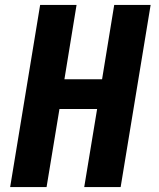

<svg xmlns="http://www.w3.org/2000/svg" viewBox="-20 -755 640 775"><path d="M21 0 142 -735H289L240 -435H392L441 -735H588L467 0H320L372 -315H220L168 0Z"/></svg>

Font: Iosevka Heavy Extended Oblique
Style: Regular
Weight: 900
Width: 7
Italic angle: -9°
Monospace: yes
Designer: Belleve Invis
Foundry: Belleve Invis
Version: Version 32.5.0; ttfautohint (v1.8.4)